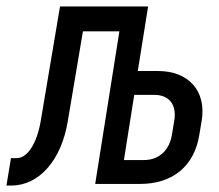

<svg xmlns="http://www.w3.org/2000/svg" viewBox="-60 -570 680 595"><path d="M-40 5H-25C61 5 130 -73 150 -194L197 -473H310L235 0H374C476 0 543 -56 558 -154L565 -196C580 -288 525 -350 429 -350H367L399 -550H126L66 -194C54 -125 25 -80 -8 -80H-26ZM324 -74 356 -276H418C466 -276 488 -244 480 -196L473 -154C466 -106 434 -74 386 -74Z"/></svg>

Font: JetBrains Mono
Style: Italic
Weight: 400
Italic angle: -9°
Monospace: yes
Designer: Philipp Nurullin, Konstantin Bulenkov
Foundry: JetBrains
Version: Version 2.305